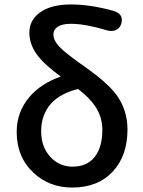

<svg xmlns="http://www.w3.org/2000/svg" viewBox="-20 -830 643 863"><path d="M304 13Q202 13 131 -53Q55 -124 55 -237Q55 -327 113 -395Q165 -455 253 -486Q186 -535 155 -573Q112 -625 112 -683Q112 -738 157 -772Q207 -810 299 -810Q386 -810 491 -781Q538 -766 525 -723Q518 -701 498 -694Q480 -687 456 -695Q363 -723 298 -723Q259 -723 238 -709Q220 -696 220 -675Q220 -645 255 -612Q276 -591 340 -545Q368 -526 382 -515Q466 -454 504 -403Q553 -335 553 -248Q553 -130 487 -59Q420 13 304 13ZM306 -81Q371 -81 405.5 -124.5Q440 -168 440 -247Q440 -304 408 -352Q383 -390 331 -430Q252 -411 209 -364Q165 -314 165 -240Q165 -168 208 -123Q248 -81 306 -81Z"/></svg>

Font: GenSenRounded TW M
Style: Regular
Weight: 500
Version: Version 1.501;PS 1;hotconv 16.6.51;makeotf.lib2.5.65220